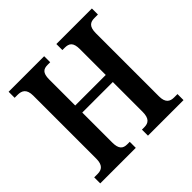

<svg xmlns="http://www.w3.org/2000/svg" viewBox="-178 -886 1058 1058"><g transform="rotate(-45 351.0 -357.0)"><path d="M27 0H304V-47H284C252 -47 233 -62 233 -112V-346H471V-114C471 -62 450 -47 417 -47H399V0H676V-47H649C618 -47 595 -61 595 -110V-602C595 -655 617 -667 649 -667H676V-714H399V-667H416C451 -667 471 -655 471 -602V-401H233V-604C233 -655 252 -667 284 -667H304V-714H27V-667H50C82 -667 108 -655 108 -603V-112C108 -62 86 -47 54 -47H27Z"/></g></svg>

Font: Noto Serif Ethiopic Condensed SemiBold
Style: Regular
Weight: 600
Width: 3
Designer: Monotype Design Team
Foundry: Monotype Imaging Inc.
Version: Version 2.102